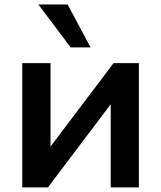

<svg xmlns="http://www.w3.org/2000/svg" viewBox="-20 -813 700 833"><path d="M188 0 460.4 -360.8V0H582.5V-539.1H472.7L199.2 -177.2V-539.1H76.7V0ZM373 -607.4 273.4 -793.5H146.5L286.6 -607.4Z"/></svg>

Font: Winston SemiBold
Style: Regular
Weight: 600
Designer: Vernon Adams, Kim Jin-seong, David Berlow, Cristiano Sobral
Foundry: The Winston Project Authors
Version: Version 3.004